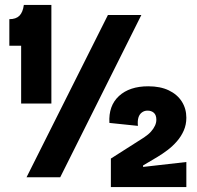

<svg xmlns="http://www.w3.org/2000/svg" viewBox="-20 -721 803 781"><path d="M66 -300V-535H18V-643Q45 -643 59 -657Q73 -671 77 -701H189V-300ZM88 0 419 -660H555L225 0ZM431 40V-76L566 -162Q584 -174 594.5 -186Q605 -198 610.5 -210Q616 -222 616 -234Q616 -253 606 -262Q596 -271 580 -271Q567 -271 557 -263.5Q547 -256 543 -242.5Q539 -229 541 -209L425 -221Q421 -291 464 -330.5Q507 -370 583 -370Q632 -370 666.5 -353.5Q701 -337 719.5 -308Q738 -279 738 -242Q738 -214 727.5 -190Q717 -166 699.5 -146Q682 -126 661.5 -110.5Q641 -95 621 -83L562 -48V-42L738 -62V40Z"/></svg>

Font: Bricolage Grotesque 72pt SemiCondensed
Style: Bold
Weight: 700
Width: 4
Designer: Mathieu Triay
Foundry: Atelier Triay
Version: Version 1.001;gftools[0.9.33.dev8+g029e19f]